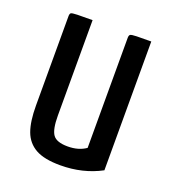

<svg xmlns="http://www.w3.org/2000/svg" viewBox="-101 -577 591 664"><g transform="rotate(20 194.5 -245.0)"><path d="M194 10Q135 10 103 -8Q71 -26 58 -61.5Q45 -97 45 -156V-484Q45 -493 48.5 -496Q52 -499 72.5 -499.5Q93 -500 128 -500V-149Q128 -98 141.5 -79Q155 -60 196 -60Q236 -60 263 -79V-484Q263 -493 267 -496Q271 -499 290.5 -499.5Q310 -500 344 -500V-26Q277 10 194 10Z"/></g></svg>

Font: Yanone Kaffeesatz
Style: Regular
Weight: 400
Designer: Yanone (Cyrillic: Daniel Pouzeot & Huerta Tipografica)
Foundry: Yanone
Version: Version 1.100;PS 001.100;hotconv 1.0.70;makeotf.lib2.5.58329